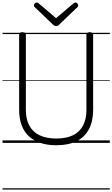

<svg xmlns="http://www.w3.org/2000/svg" viewBox="-20 -1149 903 1544"><path d="M433 19Q361 19 305 0.5Q249 -18 211 -54Q173 -90 153.5 -143.5Q134 -197 134 -266V-871Q134 -881 140 -885.5Q146 -890 160 -890Q175 -890 181.5 -885.5Q188 -881 188 -871V-264Q188 -190 216 -138.5Q244 -87 299 -61Q354 -35 433 -35Q512 -35 566 -61Q620 -87 647.5 -138.5Q675 -190 675 -264V-871Q675 -881 681.5 -885.5Q688 -890 702 -890Q729 -890 729 -871V-266Q729 -174 695 -110Q661 -46 595.5 -13.5Q530 19 433 19ZM587 -1129Q595 -1129 602 -1121.5Q609 -1114 609 -1105Q609 -1103 608.5 -1100Q608 -1097 604 -1093L456 -951Q451 -946 445.5 -942.5Q440 -939 431 -939Q422 -939 417 -942.5Q412 -946 406 -951L258 -1093Q254 -1097 253.5 -1100.5Q253 -1104 253 -1106Q253 -1115 260.5 -1122Q268 -1129 275 -1129Q280 -1129 284 -1126.5Q288 -1124 292 -1121L431 -1003L570 -1121Q575 -1124 578.5 -1126.5Q582 -1129 587 -1129ZM0 365H863V375H0ZM0 -20H863V0H0ZM0 -505H863V-500H0ZM0 -885H863V-875H0Z"/></svg>

Font: Playwrite IT Moderna Guides
Style: Regular
Weight: 400
Designer: Veronika Burian, José Scaglione
Foundry: TypeTogether
Version: Version 1.003